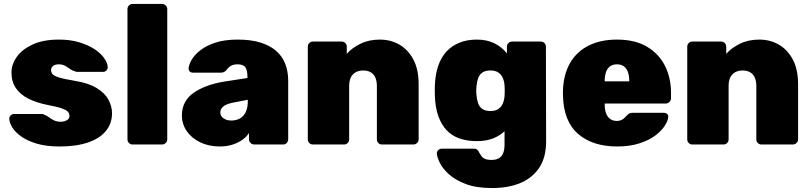

<svg xmlns="http://www.w3.org/2000/svg" viewBox="-20 -730 4098 970"><path d="M281 10Q213 10 165 -4.5Q117 -19 86.5 -41Q56 -63 42 -86.5Q28 -110 27 -128Q26 -139 33.5 -146.5Q41 -154 50 -154H195Q196 -154 198 -153.5Q200 -153 202 -151Q215 -147 226.5 -138Q238 -129 252.5 -122Q267 -115 287 -115Q304 -115 317.5 -122.5Q331 -130 331 -144Q331 -156 323.5 -165Q316 -174 292 -182.5Q268 -191 215 -201Q166 -211 125.5 -230.5Q85 -250 61.5 -283Q38 -316 38 -364Q38 -405 65 -443Q92 -481 145.5 -505.5Q199 -530 277 -530Q336 -530 381.5 -516Q427 -502 458.5 -481Q490 -460 506.5 -436Q523 -412 524 -393Q525 -382 518 -374.5Q511 -367 502 -367H371Q368 -367 364.5 -367.5Q361 -368 359 -370Q345 -373 333.5 -381.5Q322 -390 309 -397.5Q296 -405 276 -405Q259 -405 248.5 -397Q238 -389 238 -376Q238 -365 245 -356Q252 -347 277 -339Q302 -331 356 -322Q426 -311 468 -285.5Q510 -260 528 -226Q546 -192 546 -158Q546 -107 515.5 -69Q485 -31 425.5 -10.5Q366 10 281 10Z M650 0Q639 0 631.5 -7.5Q624 -15 624 -26V-684Q624 -695 631.5 -702.5Q639 -710 650 -710H799Q809 -710 817 -702.5Q825 -695 825 -684V-26Q825 -15 817 -7.5Q809 0 799 0Z M1090 10Q1035 10 991.5 -11Q948 -32 923.5 -67.5Q899 -103 899 -147Q899 -219 957.5 -260.5Q1016 -302 1114 -318L1230 -336V-343Q1230 -374 1220 -389.5Q1210 -405 1180 -405Q1159 -405 1146 -397Q1133 -389 1122 -374Q1112 -363 1096 -363H955Q945 -363 938.5 -369Q932 -375 933 -385Q934 -403 948 -427.5Q962 -452 991.5 -475.5Q1021 -499 1068 -514.5Q1115 -530 1181 -530Q1248 -530 1296 -515Q1344 -500 1375 -473Q1406 -446 1421 -407.5Q1436 -369 1436 -322V-26Q1436 -15 1428.5 -7.5Q1421 0 1410 0H1265Q1254 0 1246 -7.5Q1238 -15 1238 -26V-58Q1225 -38 1203.5 -23Q1182 -8 1153.5 1Q1125 10 1090 10ZM1148 -121Q1173 -121 1192 -131.5Q1211 -142 1221.5 -164Q1232 -186 1232 -219V-226L1160 -212Q1123 -205 1108 -192Q1093 -179 1093 -162Q1093 -150 1100 -141Q1107 -132 1119.5 -126.5Q1132 -121 1148 -121Z M1561 0Q1550 0 1542.5 -7.5Q1535 -15 1535 -26V-494Q1535 -505 1542.5 -512.5Q1550 -520 1561 -520H1706Q1717 -520 1724.5 -512.5Q1732 -505 1732 -494V-458Q1758 -488 1801 -509Q1844 -530 1899 -530Q1953 -530 1997 -505Q2041 -480 2068 -430Q2095 -380 2095 -304V-26Q2095 -15 2087 -7.5Q2079 0 2068 0H1910Q1899 0 1891.5 -7.5Q1884 -15 1884 -26V-297Q1884 -334 1866 -354Q1848 -374 1815 -374Q1782 -374 1763 -354Q1744 -334 1744 -297V-26Q1744 -15 1736.5 -7.5Q1729 0 1718 0Z M2467 220Q2386 220 2332.5 199.5Q2279 179 2247 149.5Q2215 120 2201.5 91.5Q2188 63 2187 47Q2186 36 2194 28.5Q2202 21 2213 21H2374Q2384 21 2390.5 26Q2397 31 2401 41Q2406 50 2412.5 59Q2419 68 2431 73Q2443 78 2462 78Q2485 78 2499.5 70Q2514 62 2521.5 45Q2529 28 2529 0V-67Q2505 -44 2470.5 -30.5Q2436 -17 2389 -17Q2340 -17 2301.5 -30.5Q2263 -44 2236.5 -72Q2210 -100 2194.5 -143Q2179 -186 2177 -246Q2176 -272 2177 -298Q2179 -354 2194 -397.5Q2209 -441 2236 -470Q2263 -499 2301.5 -514.5Q2340 -530 2389 -530Q2441 -530 2479 -510.5Q2517 -491 2541 -460V-494Q2541 -505 2548.5 -512.5Q2556 -520 2567 -520H2712Q2723 -520 2730.5 -512.5Q2738 -505 2738 -494L2739 -16Q2739 65 2704.5 117Q2670 169 2609 194.5Q2548 220 2467 220ZM2458 -169Q2482 -169 2497 -179Q2512 -189 2519.5 -205.5Q2527 -222 2529 -243Q2530 -252 2530 -272Q2530 -292 2529 -300Q2527 -321 2519.5 -337.5Q2512 -354 2497 -364Q2482 -374 2458 -374Q2432 -374 2417 -363.5Q2402 -353 2395.5 -334.5Q2389 -316 2387 -292Q2385 -271 2387 -251Q2389 -227 2395.5 -208.5Q2402 -190 2417 -179.5Q2432 -169 2458 -169Z M3098 10Q2973 10 2899.5 -54.5Q2826 -119 2824 -252Q2824 -256 2824 -262.5Q2824 -269 2824 -272Q2827 -355 2860.5 -412.5Q2894 -470 2954.5 -500Q3015 -530 3097 -530Q3189 -530 3249.5 -493.5Q3310 -457 3340 -396.5Q3370 -336 3370 -261V-233Q3370 -223 3362 -215Q3354 -207 3343 -207H3035Q3035 -207 3035 -205Q3035 -203 3035 -201Q3035 -177 3041.5 -158.5Q3048 -140 3062 -129.5Q3076 -119 3096 -119Q3109 -119 3118 -123Q3127 -127 3134 -133.5Q3141 -140 3146 -146Q3155 -155 3160.5 -157.5Q3166 -160 3178 -160H3335Q3344 -160 3350.5 -154Q3357 -148 3356 -139Q3355 -121 3339 -95.5Q3323 -70 3291.5 -46Q3260 -22 3211 -6Q3162 10 3098 10ZM3035 -319H3159V-321Q3159 -348 3152 -367Q3145 -386 3131 -395.5Q3117 -405 3097 -405Q3077 -405 3063 -395.5Q3049 -386 3042 -367Q3035 -348 3035 -321Z M3478 0Q3467 0 3459.5 -7.5Q3452 -15 3452 -26V-494Q3452 -505 3459.5 -512.5Q3467 -520 3478 -520H3623Q3634 -520 3641.5 -512.5Q3649 -505 3649 -494V-458Q3675 -488 3718 -509Q3761 -530 3816 -530Q3870 -530 3914 -505Q3958 -480 3985 -430Q4012 -380 4012 -304V-26Q4012 -15 4004 -7.5Q3996 0 3985 0H3827Q3816 0 3808.5 -7.5Q3801 -15 3801 -26V-297Q3801 -334 3783 -354Q3765 -374 3732 -374Q3699 -374 3680 -354Q3661 -334 3661 -297V-26Q3661 -15 3653.5 -7.5Q3646 0 3635 0Z"/></svg>

Font: Rubik ExtraBold
Style: Regular
Weight: 800
Designer: Hubert and Fischer
Foundry: Hubert and Fischer
Version: Version 2.300;gftools[0.9.30]